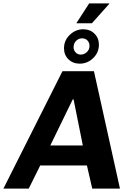

<svg xmlns="http://www.w3.org/2000/svg" viewBox="-66 -1102 772 1122"><path d="M635 0H473L442 -135H169L102 0H-46L299 -686H483ZM359 -521 228 -252H418L364 -521ZM572 -1082V-1079L471 -966H380L455 -1082ZM308 -820Q308 -866 342 -898.5Q376 -931 421 -931Q460 -931 486 -905.5Q512 -880 512 -841Q512 -795 478.5 -762.5Q445 -730 400 -730Q360 -730 334 -755.5Q308 -781 308 -820ZM457 -834Q457 -853 445 -865.5Q433 -878 414 -878Q393 -878 378.5 -863Q364 -848 364 -826Q364 -808 376 -795.5Q388 -783 406 -783Q426 -783 441.5 -797.5Q457 -812 457 -834Z"/></svg>

Font: Chivo
Style: Bold Italic
Weight: 700
Italic angle: -8.05°
Designer: Hector Gatti
Foundry: Omnibus-Type
Version: Version 1.007